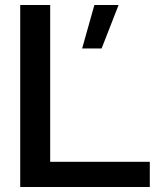

<svg xmlns="http://www.w3.org/2000/svg" viewBox="-20 -749 631 769"><path d="M309 -555 358 -729H455L387 -555ZM61 0V-729H181V-74L152 -101H580V0Z"/></svg>

Font: Mona Sans Expanded Medium
Style: Regular
Weight: 500
Width: 7
Designer: Deni Anggara
Foundry: GitHub
Version: Version 2.000